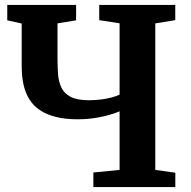

<svg xmlns="http://www.w3.org/2000/svg" viewBox="-20 -763 777 783"><path d="M467.7 -309.1Q431.6 -293.8 386.8 -285.1Q342.1 -276.5 297.9 -276.5Q245.5 -276.5 206.8 -286.4Q168.1 -296.3 141.5 -314.7Q114.8 -333.1 98.8 -359.5Q82.8 -386 75.6 -419.3Q68.5 -452.6 68.5 -491.7V-667L9.6 -680.2V-743H290.4V-680.2L214.5 -667.7V-524.1Q214.5 -490.6 216.8 -460.2Q219 -429.8 230.4 -405.8Q241.7 -381.8 268.2 -368Q294.6 -354.2 342.5 -354.2Q367.9 -354.2 392 -357.3Q416.1 -360.3 435.9 -365.7Q455.8 -371.1 467.7 -377.1V-668L384.7 -680.8V-743H694.7V-680.8L613.3 -667.6V-70.1L695 -58.6V0H360.7V-59.6L467.7 -70.1Z"/></svg>

Font: Merriweather 7pt Light
Style: Regular
Weight: 300
Designer: Eben Sorkin
Foundry: Eben Sorkin
Version: Version 2.200;gftools[0.9.31]